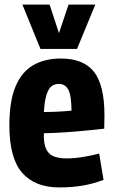

<svg xmlns="http://www.w3.org/2000/svg" viewBox="-20 -810 498 840"><path d="M239 10Q133 10 77 -54Q21 -118 21 -261Q21 -369 48.5 -433Q76 -497 126.5 -525.5Q177 -554 246 -554Q345 -554 391 -496Q437 -438 437 -305Q437 -296 436.5 -278Q436 -260 436 -247Q407 -244 363.5 -239.5Q320 -235 269.5 -231.5Q219 -228 172 -227Q172 -222 172 -214Q172 -163 194 -140Q216 -117 272 -117Q305 -117 341.5 -123Q378 -129 414 -138L433 -23Q388 -6 341.5 2Q295 10 239 10ZM172 -320Q207 -320 241.5 -322Q276 -324 293 -326Q292 -394 278.5 -418.5Q265 -443 237 -443Q220 -443 206.5 -433.5Q193 -424 184 -397Q175 -370 172 -320ZM397 -790 317 -596H157L78 -790H197L238 -665L280 -790Z"/></svg>

Font: Georama SemiCondensed
Style: Bold
Weight: 700
Width: 4
Designer: Jean-Baptiste Levee
Foundry: Production Type
Version: Version 1.000